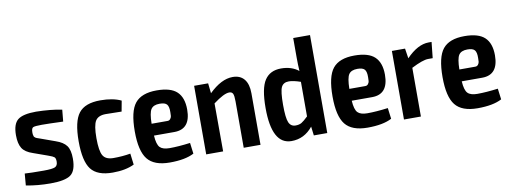

<svg xmlns="http://www.w3.org/2000/svg" viewBox="-59 -1020 3593 1351"><g transform="rotate(-10 1738.0 -344.0)"><path d="M199 -504Q304 -502 383 -486L375 -402Q271 -406 222 -406Q173 -406 160.5 -400Q148 -394 148 -364Q148 -357 148.5 -352Q149 -347 150.5 -343Q152 -339 152.5 -336Q153 -333 157 -330Q161 -327 162 -325.5Q163 -324 169.5 -321.5Q176 -319 177.5 -318.5Q179 -318 187.5 -315Q196 -312 199 -311L299 -275Q352 -257 374.5 -226.5Q397 -196 397 -134Q397 -47 356.5 -18Q316 11 213 11Q119 11 38 -5L45 -89Q86 -86 181 -86Q242 -86 261.5 -95Q281 -104 281 -133Q281 -157 271.5 -165Q262 -173 233 -183Q228 -185 225 -186L127 -221Q72 -239 51.5 -272Q31 -305 31 -365Q31 -445 68 -474.5Q105 -504 199 -504Z M658 -504Q747 -504 806 -476L792 -400Q706 -402 679 -402Q625 -402 605 -369.5Q585 -337 585 -246Q585 -154 605 -121Q625 -88 679 -88Q744 -88 801 -98L811 -18Q750 12 657 12Q547 12 502.5 -46Q458 -104 458 -246Q458 -388 503 -446Q548 -504 658 -504Z M1080 -88Q1143 -88 1228 -99L1238 -21Q1176 12 1065 12Q953 12 906 -47Q859 -106 859 -246Q859 -389 905.5 -446.5Q952 -504 1060 -504Q1160 -504 1204.5 -462Q1249 -420 1249 -334Q1249 -194 1133 -194H987Q991 -130 1011.5 -109Q1032 -88 1080 -88ZM1065 -408Q1020 -408 1003 -382Q986 -356 985 -279H1099Q1112 -279 1119.5 -289Q1127 -299 1128 -309Q1129 -319 1129 -336Q1130 -376 1116.5 -392Q1103 -408 1065 -408Z M1603 -504Q1657 -504 1685.5 -469Q1714 -434 1714 -368V0H1594V-331Q1594 -372 1587 -386.5Q1580 -401 1561 -401Q1523 -401 1446 -343L1447 0H1326V-490H1426L1434 -418Q1522 -504 1603 -504Z M2191 -700V0H2095L2087 -64Q2026 12 1934 12Q1794 12 1794 -248Q1794 -389 1832 -446.5Q1870 -504 1949 -504Q2024 -504 2074 -464Q2071 -511 2071 -559V-700ZM1981 -91Q2007 -91 2024 -101Q2041 -111 2071 -140V-387Q2019 -405 1987 -405Q1948 -405 1933.5 -375Q1919 -345 1919 -249Q1919 -156 1933 -123.5Q1947 -91 1981 -91Z M2493 -88Q2556 -88 2641 -99L2651 -21Q2589 12 2478 12Q2366 12 2319 -47Q2272 -106 2272 -246Q2272 -389 2318.5 -446.5Q2365 -504 2473 -504Q2573 -504 2617.5 -462Q2662 -420 2662 -334Q2662 -194 2546 -194H2400Q2404 -130 2424.5 -109Q2445 -88 2493 -88ZM2478 -408Q2433 -408 2416 -382Q2399 -356 2398 -279H2512Q2525 -279 2532.5 -289Q2540 -299 2541 -309Q2542 -319 2542 -336Q2543 -376 2529.5 -392Q2516 -408 2478 -408Z M3025 -504 3013 -390H2980Q2942 -390 2860 -348V0H2739V-490H2833L2844 -419Q2926 -504 3004 -504Z M3279 -88Q3342 -88 3427 -99L3437 -21Q3375 12 3264 12Q3152 12 3105 -47Q3058 -106 3058 -246Q3058 -389 3104.5 -446.5Q3151 -504 3259 -504Q3359 -504 3403.5 -462Q3448 -420 3448 -334Q3448 -194 3332 -194H3186Q3190 -130 3210.5 -109Q3231 -88 3279 -88ZM3264 -408Q3219 -408 3202 -382Q3185 -356 3184 -279H3298Q3311 -279 3318.5 -289Q3326 -299 3327 -309Q3328 -319 3328 -336Q3329 -376 3315.5 -392Q3302 -408 3264 -408Z"/></g></svg>

Font: Exo 2 Semi Bold Condensed
Style: Regular
Weight: 600
Width: 3
Designer: Natanael Gama
Version: Version 1.001;PS 001.001;hotconv 1.0.70;makeotf.lib2.5.58329